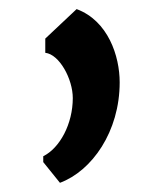

<svg xmlns="http://www.w3.org/2000/svg" viewBox="-20 -152 334 416"><path d="M78.1 -37.6C108.9 -34.2 137.7 19.5 137.7 60.5C137.7 116.2 109.9 168.5 73.7 186.5V199.2L109.9 244.1C179.2 218.3 239.3 133.3 239.3 26.4C239.3 -30.3 214.4 -106.9 146 -132.3L78.1 -68.4Z"/></svg>

Font: Merriweather Sans
Style: Regular
Weight: 400
Designer: Eben Sorkin ( eben@eyebytes.com )
Foundry: Eben Sorkin
Version: Version 1.003